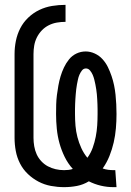

<svg xmlns="http://www.w3.org/2000/svg" viewBox="-20 -763 540 791"><path d="M447 8Q421 8 395.5 2Q370 -4 346 -16Q323 -2 297 3Q271 8 244 8Q217 8 190 3Q163 -2 139 -14.5Q115 -27 95 -46Q75 -65 62.5 -89.5Q50 -114 45 -141Q40 -168 40 -195V-540Q40 -568 45.5 -595Q51 -622 63.5 -646.5Q76 -671 96.5 -690.5Q117 -710 142 -722Q167 -734 194.5 -738.5Q222 -743 250 -743V-673Q232 -673 214.5 -670Q197 -667 181 -659Q165 -651 152.5 -638Q140 -625 132 -609Q124 -593 121 -575.5Q118 -558 118 -540V-195Q118 -178 121 -160.5Q124 -143 131 -127.5Q138 -112 150 -99Q162 -86 177 -78Q192 -70 209 -66Q226 -62 244 -62Q253 -62 262 -63Q271 -64 280 -67Q260 -89 246.5 -116.5Q233 -144 225 -173Q217 -202 214 -232.5Q211 -263 211 -293Q211 -313 211.5 -332.5Q212 -352 214.5 -371.5Q217 -391 220.5 -410.5Q224 -430 229.5 -448.5Q235 -467 243.5 -485Q252 -503 264.5 -518.5Q277 -534 295 -542.5Q313 -551 333 -551Q352 -551 370.5 -542.5Q389 -534 402.5 -519Q416 -504 424.5 -486.5Q433 -469 439.5 -450Q446 -431 450 -411.5Q454 -392 456 -372.5Q458 -353 459 -333Q460 -313 460 -293Q460 -264 457.5 -234.5Q455 -205 448.5 -176.5Q442 -148 431 -120.5Q420 -93 403 -69Q414 -65 425.5 -63.5Q437 -62 448 -62H455L460 8ZM340 -113Q354 -132 362 -154.5Q370 -177 374.5 -200Q379 -223 380.5 -246.5Q382 -270 382 -293Q382 -303 382 -313.5Q382 -324 381.5 -334Q381 -344 380.5 -354.5Q380 -365 379 -375Q378 -385 376.5 -395Q375 -405 373 -415Q371 -425 368.5 -435Q366 -445 362 -454.5Q358 -464 351 -472.5Q344 -481 334 -481Q324 -481 317.5 -472.5Q311 -464 307 -454.5Q303 -445 301 -435Q299 -425 297 -415Q295 -405 294 -395Q293 -385 292 -374.5Q291 -364 290.5 -354Q290 -344 289.5 -334Q289 -324 289 -313.5Q289 -303 289 -293Q289 -269 291 -245Q293 -221 299 -198Q305 -175 315 -153Q325 -131 340 -113Z"/></svg>

Font: Iosevka Fuck
Style: Regular
Weight: 400
Monospace: yes
Designer: Belleve Invis
Foundry: Belleve Invis
Version: Version 28.0.7; ttfautohint (v1.8.3)